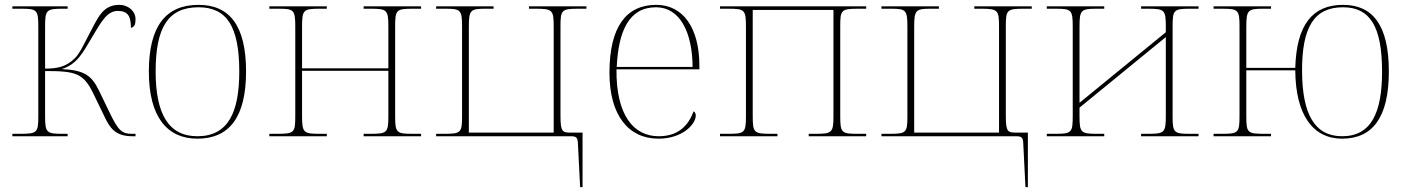

<svg xmlns="http://www.w3.org/2000/svg" viewBox="-20 -562 5814 792"><path d="M31 0H259V-10H240C172 -10 166 -14 166 -84V-269C292 -269 324 -260 364 -178L412 -79C433 -36 454 0 526 0H539V-10H525C484 -10 469 -20 430 -102L389 -187C359 -249 330 -273 234 -277C298 -296 323 -347 357 -404C397 -471 421 -517 466 -517C509 -517 520 -493 520 -447C537 -451 539 -466 539 -483C539 -517 508 -542 472 -542C404 -542 384 -489 351 -427C326 -380 310 -343 289 -322C253 -286 216 -279 166 -279V-452C166 -521 171 -526 239 -526H259V-536H31V-526H69C132 -526 138 -521 138 -452V-84C138 -14 134 -10 60 -10H31Z M794 10C926 10 995 -79 995 -267C995 -459 925 -542 799 -542C664 -542 594 -454 594 -267C594 -79 670 10 794 10ZM794 0C675 0 622 -93 622 -267C622 -448 673 -532 799 -532C915 -532 967 -453 967 -267C967 -100 922 0 794 0Z M1091 0H1328V-10H1300C1232 -10 1226 -14 1226 -84V-270H1582V-84C1582 -14 1577 -10 1506 -10H1480V0H1717V-10H1683C1615 -10 1610 -14 1610 -84V-452C1610 -521 1614 -526 1683 -526H1717V-536H1480V-526H1510C1576 -526 1582 -521 1582 -452V-280H1226V-452C1226 -521 1231 -526 1299 -526H1328V-536H1091V-526H1130C1192 -526 1198 -521 1198 -452V-84C1198 -14 1194 -10 1122 -10H1091Z M2364 31 2373 210H2383V-15H2339C2301 -15 2292 -15 2292 -84V-452C2292 -521 2296 -526 2366 -526H2399V-536H2162V-526H2189C2259 -526 2264 -521 2264 -452V-15H1914V-452C1914 -521 1921 -526 1982 -526H2016V-536H1779V-526H1818C1880 -526 1886 -521 1886 -452V-84C1886 -14 1882 -10 1810 -10H1779V0H2335C2358 0 2363 6 2364 31Z M2696 10C2797 10 2850 -51 2850 -85C2850 -94 2847 -99 2841 -103C2818 -39 2773 0 2697 0C2593 0 2521 -88 2523 -276H2865V-290C2865 -448 2797 -542 2687 -542C2563 -542 2494 -451 2494 -262C2494 -87 2572 10 2696 10ZM2837 -286H2524C2531 -433 2574 -532 2686 -532C2784 -532 2836 -430 2837 -286Z M2950 0H3187V-10H3161C3090 -10 3085 -14 3085 -84V-521H3418V-84C3418 -14 3412 -10 3342 -10H3316V0H3553V-10H3519C3451 -10 3446 -14 3446 -84V-452C3446 -521 3449 -526 3521 -526H3553V-536H2950V-526H2985C3052 -526 3057 -521 3057 -452V-84C3057 -14 3052 -10 2983 -10H2950Z M4201 31 4210 210H4220V-15H4176C4138 -15 4129 -15 4129 -84V-452C4129 -521 4133 -526 4203 -526H4236V-536H3999V-526H4026C4096 -526 4101 -521 4101 -452V-15H3751V-452C3751 -521 3758 -526 3819 -526H3853V-536H3616V-526H3655C3717 -526 3723 -521 3723 -452V-84C3723 -14 3719 -10 3647 -10H3616V0H4172C4195 0 4200 6 4201 31Z M4298 0H4535V-10H4509C4438 -10 4433 -14 4433 -84V-118L4789 -409V-84C4789 -14 4783 -10 4714 -10H4687V0H4924V-10H4890C4822 -10 4817 -14 4817 -84V-452C4817 -521 4821 -526 4890 -526H4924V-536H4687V-526H4715C4784 -526 4789 -521 4789 -452V-429L4433 -138V-452C4433 -521 4439 -526 4504 -526H4535V-536H4298V-526H4334C4400 -526 4405 -521 4405 -452V-84C4405 -14 4401 -10 4329 -10H4298Z M5516 10C5643 10 5709 -79 5709 -267C5709 -459 5642 -542 5520 -542C5395 -542 5328 -461 5323 -282H5121V-452C5121 -521 5128 -526 5191 -526H5223V-536H4986V-526H5022C5088 -526 5093 -521 5093 -452V-84C5093 -14 5088 -10 5020 -10H4986V0H5223V-10H5197C5125 -10 5121 -14 5121 -84V-272H5323C5324 -88 5396 10 5516 10ZM5516 0C5402 0 5352 -93 5351 -267C5350 -449 5400 -532 5520 -532C5631 -532 5681 -453 5681 -267C5681 -100 5638 0 5516 0Z"/></svg>

Font: Noto Serif Display Thin
Style: Regular
Weight: 100
Designer: Monotype Design Team
Foundry: Monotype Imaging Inc.
Version: Version 2.009